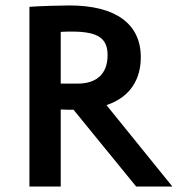

<svg xmlns="http://www.w3.org/2000/svg" viewBox="-20 -685 653 705"><path d="M250 -282 480 0H613L371 -299C461 -329 497 -397 497 -475C497 -598 404 -665 235 -665C206 -665 130 -663 88 -660V0H203V-283C220 -282 236 -282 250 -282ZM245 -569C345 -569 375 -541 375 -482C375 -416 337 -378 265 -378H203V-568C219 -569 234 -569 245 -569Z"/></svg>

Font: Quattrocento Sans
Style: Bold
Weight: 700
Designer: Pablo Impallari
Foundry: Pablo Impallari, Igino Marini, Brenda Gallo
Version: Version 2.000